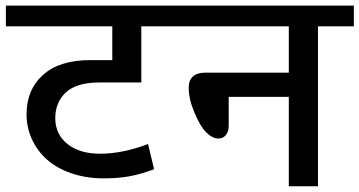

<svg xmlns="http://www.w3.org/2000/svg" viewBox="-35 -646 1247 666"><path d="M324.7 -27.3Q263.7 -27.3 212.6 -44.9Q161.6 -62.5 127.9 -92.5Q94.2 -122.6 75.7 -163.1Q57.1 -203.6 57.1 -249.5Q57.1 -335 114.3 -386.2Q171.4 -437.5 277.8 -437.5H354.5V-554.7H-14.6V-626.5H582V-554.7H455.1V-359.9H309.6Q231 -359.9 193.8 -325.7Q156.7 -291.5 156.7 -235.8Q156.7 -180.7 198.7 -146.7Q240.7 -112.8 312.5 -112.8Q390.6 -112.8 478.5 -146.5L499.5 -59.1Q454.6 -42 414.8 -34.7Q375 -27.3 324.7 -27.3Z M966.8 0V-310.1H758.3V-209.5Q758.3 -189 748.3 -177.2Q738.3 -165.5 722.2 -165.5Q701.7 -165.5 679.7 -187.5Q659.2 -208 639.4 -255.4Q619.6 -302.7 619.6 -341.3Q619.6 -394 677.7 -394H966.8V-554.7H552.7V-626.5H1192.4V-554.7H1067.9V0Z"/></svg>

Font: Khula Semibold
Style: Regular
Weight: 600
Designer: Erin McLaughlin, Steve Matteson
Version: Version 1.000;PS 1.0;hotconv 1.0.72;makeotf.lib2.5.5900